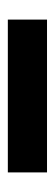

<svg xmlns="http://www.w3.org/2000/svg" viewBox="155 -575 140 490"><g transform="rotate(90 225.0 -330.0)"><path d="M420 -280V-380H30V-280Z"/></g></svg>

Font: Scada
Style: Bold
Weight: 700
Designer: Jovanny Lemonad
Foundry: Jovanny Lemonad
Version: Version 3.005